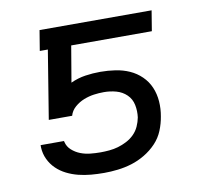

<svg xmlns="http://www.w3.org/2000/svg" viewBox="-65 -601 731 680"><g transform="rotate(-10 300.0 -261.0)"><path d="M257 8Q233 8 210 6Q187 4 165 -1.5Q143 -7 123 -17Q103 -27 87.5 -42Q72 -57 62.5 -77Q53 -97 52 -120V-128H136L137 -124Q141 -107 154.5 -95Q168 -83 184.5 -76.5Q201 -70 219.5 -68Q238 -66 257 -66Q272 -66 288.5 -67.5Q305 -69 320.5 -73.5Q336 -78 351.5 -86Q367 -94 379 -106Q391 -118 398 -133.5Q405 -149 408 -165Q411 -188 406.5 -210Q402 -232 386.5 -247Q371 -262 349.5 -268Q328 -274 305 -274Q287 -274 269 -271.5Q251 -269 233 -262Q215 -255 200 -242Q185 -229 180 -211H96L136 -457H107L119 -530H522L510 -457H220L198 -327Q224 -339 251 -343Q278 -347 305 -347Q332 -347 359 -343Q386 -339 409.5 -328.5Q433 -318 451.5 -300Q470 -282 480 -258.5Q490 -235 492 -208Q494 -181 489 -154Q485 -129 475 -104.5Q465 -80 446.5 -60.5Q428 -41 404.5 -27Q381 -13 356.5 -5.5Q332 2 306.5 5Q281 8 257 8Z"/></g></svg>

Font: Iosevka Curly Extended Oblique
Style: Regular
Weight: 400
Width: 7
Italic angle: -9°
Monospace: yes
Designer: Belleve Invis
Foundry: Belleve Invis
Version: Version 11.1.0; ttfautohint (v1.8.3)